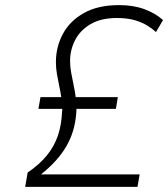

<svg xmlns="http://www.w3.org/2000/svg" viewBox="-20 -732 658 752"><path d="M78.5 0 88.5 -56.5Q135 -88 164 -123.8Q193 -159.5 207 -201.5Q221 -243.5 223 -293.5Q223.5 -297 223.8 -299.5Q224 -302 224 -305.5H130.5L138.5 -351.5H220Q218.5 -362.5 216.2 -374Q214 -385.5 211.5 -397.5Q207 -419.5 203 -442Q199 -464.5 199 -488.5Q199 -548.5 226.5 -599.5Q254 -650.5 309 -681.2Q364 -712 446.5 -712Q502.5 -712 545.8 -696Q589 -680 618.5 -653.5L591 -606.5Q578.5 -618 558.2 -631Q538 -644 508.2 -652.8Q478.5 -661.5 438 -661.5Q375.5 -661.5 334.8 -637.5Q294 -613.5 274.2 -575Q254.5 -536.5 254.5 -494Q254.5 -471 258.5 -449Q262.5 -427 267 -405.5Q270 -392 272.5 -377.8Q275 -363.5 276.5 -351.5H441.5L434 -305.5H279.5Q279.5 -301.5 279.2 -297Q279 -292.5 278.5 -287Q273 -215.5 239.2 -158Q205.5 -100.5 140.5 -49H527L518.5 0Z"/></svg>

Font: Overpass ExtraLight
Style: Italic
Weight: 250
Italic angle: -10°
Designer: Delve Withrington, Dave Bailey, Thomas Jockin
Foundry: Delve Fonts LLC
Version: Version 4.000